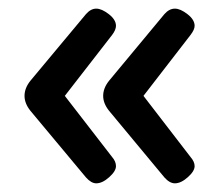

<svg xmlns="http://www.w3.org/2000/svg" viewBox="-20 -481 511 447"><path d="M250 -420.9Q250 -411.6 241.2 -399.9L130.9 -257.8L241.2 -115.2Q250 -105 250 -94.2Q250 -82.5 234.1 -68.4Q218.3 -54.2 204.1 -54.2Q192.4 -54.2 180.2 -67.9L50.8 -223.1Q37.1 -240.2 37.1 -257.8Q37.1 -275.9 50.8 -293L180.2 -448.2Q191.4 -460.9 204.1 -460.9Q216.8 -460.9 233.4 -448Q250 -435.1 250 -420.9ZM387.2 -460.9Q399.9 -460.9 416.5 -448Q433.1 -435.1 433.1 -420.9Q433.1 -412.1 423.8 -399.9L314 -257.8L423.8 -115.2Q433.1 -104.5 433.1 -94.2Q433.1 -82.5 417.2 -68.4Q401.4 -54.2 387.2 -54.2Q375 -54.2 362.8 -67.9L233.9 -223.1Q220.2 -240.2 220.2 -257.8Q220.2 -275.9 233.9 -293L362.8 -448.2Q374 -460.9 387.2 -460.9Z"/></svg>

Font: Asap Symbol
Style: Regular
Weight: 900
Designer: Tania Quindós, Elena González Miranda, Marcela Romero, Pablo Cosgaya
Foundry: Omnibus-Type
Version: Version 1.000;PS 001.000;hotconv 1.0.70;makeotf.lib2.5.58329